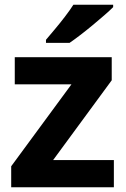

<svg xmlns="http://www.w3.org/2000/svg" viewBox="-20 -786 528 806"><path d="M458 0H27V-88L280 -432H42V-546H449V-449L203 -114H458ZM455 -756Q441 -742 418 -722Q395 -702 368.5 -680Q342 -658 316.5 -638.5Q291 -619 272 -606H173V-619Q189 -638 210.5 -663.5Q232 -689 253 -716.5Q274 -744 288 -766H455Z"/></svg>

Font: Noto Sans Hanifi Rohingya
Style: Regular
Weight: 400
Designer: Monotype Design Team and DaltonMaag
Foundry: Google LLC
Version: Version 2.101